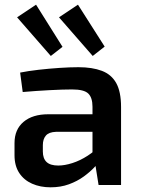

<svg xmlns="http://www.w3.org/2000/svg" viewBox="-20 -790 601 820"><path d="M315 -503Q374 -503 415 -487.5Q456 -472 476.5 -435Q497 -398 497 -333V0H401L384 -106L375 -120V-334Q375 -373 357 -390.5Q339 -408 288 -408Q250 -408 192.5 -405Q135 -402 77 -397L66 -480Q101 -487 145 -492Q189 -497 234 -500Q279 -503 315 -503ZM445 -302 444 -227H219Q189 -226 176 -211Q163 -196 163 -170V-143Q163 -113 179 -98Q195 -83 229 -83Q256 -83 289 -93.5Q322 -104 354.5 -125Q387 -146 413 -175V-112Q403 -97 384 -76.5Q365 -56 337.5 -36Q310 -16 274.5 -3Q239 10 196 10Q152 10 117 -5.5Q82 -21 62 -51.5Q42 -82 42 -127V-179Q42 -237 80.5 -269.5Q119 -302 186 -302ZM313 -770 427 -591 376 -551 232 -716ZM134 -770 247 -590 197 -551 53 -716Z"/></svg>

Font: Exo 2 SemiBold
Style: Regular
Weight: 600
Designer: Natanael Gama
Foundry: Natanael Gama
Version: Version 2.010